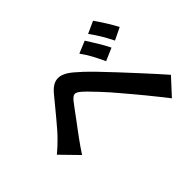

<svg xmlns="http://www.w3.org/2000/svg" viewBox="-144 -1021 1288 1288"><g transform="rotate(-45 500.0 -377.0)"><path d="M709 -693Q719 -677 732 -656.5Q745 -636 758 -614.5Q771 -593 783 -571.5Q795 -550 803 -533L713 -494Q691 -542 670.5 -580Q650 -618 622 -657ZM843 -748Q854 -733 867 -713Q880 -693 893.5 -672Q907 -651 919 -630Q931 -609 940 -592L853 -550Q829 -598 807 -634.5Q785 -671 757 -709ZM36 -284Q59 -303 77 -320Q95 -337 118 -360Q135 -377 157.5 -403Q180 -429 205.5 -459.5Q231 -490 257.5 -522.5Q284 -555 310 -586Q332 -613 354 -627Q376 -641 399.5 -642.5Q423 -644 449 -632.5Q475 -621 506 -595Q557 -552 610 -497.5Q663 -443 710 -392Q735 -365 766.5 -331Q798 -297 831 -261Q864 -225 896.5 -189Q929 -153 956 -122L849 -6Q825 -37 797 -72Q769 -107 740.5 -142Q712 -177 684.5 -209.5Q657 -242 635 -268Q612 -296 585.5 -326Q559 -356 533.5 -383Q508 -410 486.5 -432Q465 -454 451 -466Q425 -489 408.5 -488Q392 -487 370 -460Q355 -441 335.5 -414.5Q316 -388 295 -359.5Q274 -331 253.5 -304Q233 -277 218 -256Q201 -233 184 -208Q167 -183 154 -163Z"/></g></svg>

Font: SpoqaHanSansJP-Bold
Style: Regular
Weight: 700
Designer: [Source Han Sans]
Ryoko NISHIZUKA  (kana & ideographs); Paul D. Hunt (Latin, Greek & Cyrillic); Wenlong ZHANG  (bopomofo
Foundry: Spoqa (http://bi.spoqa.com)
Version: Version 1.002.20150607